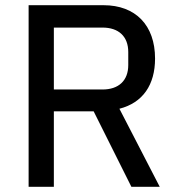

<svg xmlns="http://www.w3.org/2000/svg" viewBox="-20 -718 687 738"><path d="M187 -290H340L485 0H594L439 -300C529 -323 576 -392 576 -493C576 -621 501 -698 378 -698H90V0H187ZM187 -374V-612H374C436 -612 473 -578 473 -518V-468C473 -408 436 -374 374 -374Z"/></svg>

Font: IBM Plex Arabic Text
Style: Regular
Weight: 450
Designer: Mike Abbink, Paul van der Laan, Pieter van Rosmalen, Wael Morcos, Khajak Apelian
Foundry: Bold Monday
Version: Version 1.0